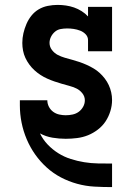

<svg xmlns="http://www.w3.org/2000/svg" viewBox="-20 -558 540 783"><path d="M436 205Q400 205 364.5 203Q329 201 294.5 191.5Q260 182 228.5 165.5Q197 149 170.5 125Q144 101 123.5 72Q103 43 89 10Q75 -23 68 -58Q61 -93 61 -128Q61 -133 61 -138.5Q61 -144 61 -149H173Q173 -135 179.5 -122.5Q186 -110 197 -102Q208 -94 221.5 -91Q235 -88 248 -88Q262 -88 276 -91Q290 -94 301 -102Q312 -110 319 -122.5Q326 -135 326 -149Q326 -165 315.5 -178Q305 -191 291 -197.5Q277 -204 262 -208Q247 -212 231.5 -216.5Q216 -221 201.5 -226Q187 -231 172.5 -237.5Q158 -244 145 -252.5Q132 -261 120.5 -271.5Q109 -282 99.5 -295Q90 -308 83.5 -322Q77 -336 74 -351.5Q71 -367 71 -383Q71 -403 75.5 -422.5Q80 -442 88 -460.5Q96 -479 108.5 -494.5Q121 -510 138 -520Q155 -530 175 -534Q195 -538 215 -538Q232 -538 249 -535.5Q266 -533 282 -527.5Q298 -522 313 -512.5Q328 -503 339 -491V-530H437V-349H339V-394Q339 -408 329.5 -418Q320 -428 307 -433Q294 -438 280.5 -440Q267 -442 254 -442Q240 -442 227 -439.5Q214 -437 204 -428.5Q194 -420 188 -408Q182 -396 182 -383Q182 -367 192 -354Q202 -341 215.5 -334Q229 -327 244.5 -322.5Q260 -318 275 -314Q290 -310 304.5 -305Q319 -300 333.5 -293.5Q348 -287 361.5 -279Q375 -271 386.5 -260.5Q398 -250 407.5 -237.5Q417 -225 423.5 -211Q430 -197 433.5 -181.5Q437 -166 437 -150Q437 -127 430 -104.5Q423 -82 410.5 -63Q398 -44 379 -29.5Q360 -15 339 -6.5Q318 2 294.5 5Q271 8 248 8Q221 8 194 3.5Q167 -1 143 -14Q155 11 174.5 31.5Q194 52 218 67Q242 82 269 90.5Q296 99 323.5 103.5Q351 108 379.5 108.5Q408 109 436 109H437V205Z"/></svg>

Font: Iosevka Slab
Style: Bold
Weight: 700
Monospace: yes
Designer: Belleve Invis
Foundry: Belleve Invis
Version: Version 11.1.1; ttfautohint (v1.8.3)